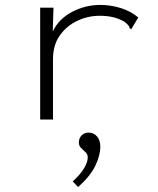

<svg xmlns="http://www.w3.org/2000/svg" viewBox="-20 -484 640 779"><path d="M143 -453H197L194 -356Q218 -407 272 -435.5Q326 -464 387 -464Q430 -464 471 -451Q512 -438 541 -413L517 -373L512 -365L506 -370Q505 -376 500.5 -381.5Q496 -387 483 -397Q459 -410 435.5 -415Q412 -420 385 -420Q337 -420 293.5 -399.5Q250 -379 222.5 -340Q195 -301 195 -244V1H143ZM297 275 275 252Q307 223 321.5 198Q336 173 336 155Q336 142 327 133.5Q318 125 309 116.5Q300 108 300 94Q300 77 311 65.5Q322 54 340 54Q360 54 373.5 69.5Q387 85 387 111Q387 146 367 188Q347 230 297 275Z"/></svg>

Font: Inconsolata Expanded Light
Style: Regular
Weight: 300
Width: 7
Monospace: yes
Designer: Raph Levien, Cyreal, Brenton Simpson
Foundry: Raph Levien, Cyreal, Google
Version: Version 3.001; ttfautohint (v1.8.2.53-6de2)